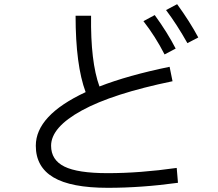

<svg xmlns="http://www.w3.org/2000/svg" viewBox="-20 -867 1040 917"><path d="M826 -847Q887 -763 927 -688L875 -661Q825 -750 773 -819ZM766 -607Q722 -693 665 -766L719 -795Q780 -711 819 -635ZM824 -65 830 6Q656 30 495 30Q319 30 235 -20Q151 -70 151 -171Q151 -316 389 -427Q341 -556 341 -792H415Q412 -572 455 -454Q591 -507 790 -548L804 -479Q518 -420 371 -339.5Q224 -259 224 -171Q224 -103 287.5 -71.5Q351 -40 494 -40Q649 -40 824 -65Z"/></svg>

Font: IBM Plex Sans JP
Style: Regular
Weight: 400
Designer: Mike Abbink; Paul van der Laan; Pieter van Rosmalen; Wujin Sim; Yejin Wi; Jinhee Kim; Boomi Park; Yona Kim; Kichan Ma
Foundry: Sandoll Inc.
Version: Version 1.001